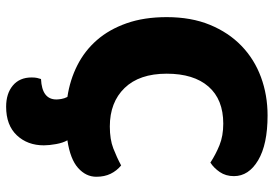

<svg xmlns="http://www.w3.org/2000/svg" viewBox="-150 -514 872 611"><g transform="rotate(90 285.5 -209.0)"><path d="M374 -484Q297 -484 256 -437Q215 -390 215 -304Q215 -217 260.5 -170Q306 -123 383 -123Q424 -123 452.5 -134Q481 -145 507 -159Q524 -145 533.5 -125.5Q543 -106 543 -80Q543 -47 515 -22Q487 3 427 12Q435 26 439 48Q443 70 443 87Q443 139 411 173Q379 207 320 207Q278 207 252.5 185.5Q227 164 227 126Q227 115 228.5 108.5Q230 102 232 96Q297 93 297 47Q297 41 295.5 31.5Q294 22 289 12Q235 4 188.5 -19.5Q142 -43 108 -82Q74 -121 54.5 -176.5Q35 -232 35 -304Q35 -382 59.5 -441.5Q84 -501 126.5 -542Q169 -583 226 -604Q283 -625 348 -625Q440 -625 490.5 -595Q541 -565 541 -518Q541 -492 528 -473Q515 -454 498 -443Q472 -460 442.5 -472Q413 -484 374 -484Z"/></g></svg>

Font: Baloo Tamma
Style: Regular
Weight: 400
Designer: Divya Kowshik and Ek Type
Foundry: Ek Type
Version: Version 1.443;PS 1.000;hotconv 16.6.51;makeotf.lib2.5.65220;